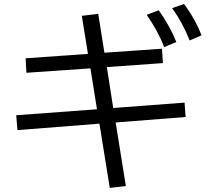

<svg xmlns="http://www.w3.org/2000/svg" viewBox="-20 -888 1040 958"><path d="M470.2 -818.8 501 -625 788.1 -645 793 -573.2 513.2 -553.2 544.9 -349.1 900.9 -376 906.2 -304.2 557.1 -276.9 607.9 40 527.8 49.8 476.1 -271 66.9 -238.8 61 -313 463.9 -342.8 431.2 -546.9 111.8 -524.9 107.9 -597.2 418.9 -619.1 388.2 -809.1ZM798.8 -652.8Q769.5 -731.4 711.9 -814L772 -836.9Q828.1 -757.8 859.9 -678.2ZM926.3 -686Q891.6 -774.4 838.9 -847.2L897.9 -868.2Q951.2 -798.3 985.8 -711.9Z"/></svg>

Font: BIZ UDGothic
Style: Regular
Weight: 400
Monospace: yes
Designer: TypeBank Co., Ltd.
Foundry: Morisawa Inc.
Version: Version 1.05